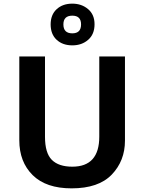

<svg xmlns="http://www.w3.org/2000/svg" viewBox="-20 -1024 792 1054"><path d="M666 -714H525V-274Q525 -109 377 -109Q302 -109 264.5 -146.5Q227 -184 227 -273V-714H86V-254Q86 -135 159.5 -62.5Q233 10 373 10Q521 10 593.5 -65.5Q666 -141 666 -252ZM377 -775Q429 -775 464 -805.5Q499 -836 499 -891Q499 -944 463.5 -974Q428 -1004 377 -1004Q324 -1004 291 -973.5Q258 -943 258 -890Q258 -836 291 -805.5Q324 -775 377 -775ZM377 -841Q328 -841 328 -890Q328 -938 377 -938Q425 -938 425 -890Q425 -841 377 -841Z"/></svg>

Font: Noto Sans UI
Style: Bold
Weight: 700
Designer: Monotype Design Team
Foundry: Monotype Imaging Inc.
Version: Version 1.901